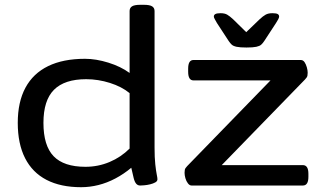

<svg xmlns="http://www.w3.org/2000/svg" viewBox="-20 -773 1337 800"><path d="M318 7Q233 7 174 -23.5Q115 -54 84.5 -114Q54 -174 54 -261Q54 -348 86 -407.5Q118 -467 180.5 -497.5Q243 -528 334 -528Q380 -528 431.5 -512Q483 -496 520 -469V-727Q520 -740 530 -746.5Q540 -753 565 -753H579Q604 -753 614 -746.5Q624 -740 624 -727V-158Q624 -116 627 -88.5Q630 -61 633 -46.5Q636 -32 636 -26Q636 -18 627 -13Q618 -8 605.5 -5Q593 -2 581.5 -1Q570 0 564 0Q554 0 547.5 -7.5Q541 -15 537 -31Q533 -47 527 -74Q496 -48 461 -29.5Q426 -11 390 -2Q354 7 318 7ZM336 -78Q389 -78 436.5 -98Q484 -118 520 -154V-385Q487 -412 438 -427.5Q389 -443 339 -443Q249 -443 205 -399Q161 -355 161 -261Q161 -166 203.5 -122Q246 -78 336 -78ZM778 0Q770 0 763 -9Q756 -18 752.5 -30.5Q749 -43 749 -53Q749 -58 750 -65Q751 -72 760 -81L1147 -479L1181 -438H786Q764 -438 764 -474V-487Q764 -523 786 -523H1233Q1243 -523 1249 -514Q1255 -505 1258.5 -492.5Q1262 -480 1262 -470Q1262 -465 1261 -458Q1260 -451 1251 -442L864 -44L831 -85H1242Q1265 -85 1265 -49V-36Q1265 0 1242 0ZM1115 -718Q1131 -718 1137 -714.5Q1143 -711 1143 -704Q1143 -700 1139.5 -693Q1136 -686 1130 -677L1081 -602Q1075 -593 1068.5 -587Q1062 -581 1048 -578Q1034 -575 1007 -575Q980 -575 966 -578Q952 -581 945.5 -587Q939 -593 933 -602L884 -677Q879 -686 875 -693Q871 -700 871 -704Q871 -711 877.5 -714.5Q884 -718 899 -718Q916 -718 926.5 -712Q937 -706 952 -692L1006 -639L1061 -692Q1076 -706 1087 -712Q1098 -718 1115 -718Z"/></svg>

Font: Asap Expanded Medium
Style: Regular
Weight: 500
Width: 7
Designer: Pablo Cosgaya
Foundry: Omnibus-Type
Version: Version 3.001